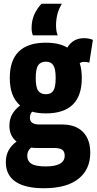

<svg xmlns="http://www.w3.org/2000/svg" viewBox="-20 -781 514 1021"><path d="M224 -178Q183 -178 151 -187Q139 -174 139 -155Q139 -119 189 -119H310Q382 -119 421 -79.5Q460 -40 460 31Q460 120 397 170Q334 220 213 220Q114 220 62.5 185Q11 150 11 82Q11 45 26 18Q41 -9 68 -28Q30 -59 30 -112Q30 -148 45.5 -174.5Q61 -201 87 -220Q32 -267 32 -366Q32 -554 224 -554Q294 -554 338 -528Q368 -578 427 -578Q453 -578 474 -569L455 -448Q441 -452 427 -452Q414 -452 404 -445Q415 -411 415 -366Q415 -178 224 -178ZM224 -280Q251 -280 263.5 -298.5Q276 -317 276 -366Q276 -415 263.5 -434Q251 -453 224 -453Q196 -453 183 -434Q170 -415 170 -366Q170 -317 183 -298.5Q196 -280 224 -280ZM125 47Q125 76 147.5 90Q170 104 223 104Q324 104 324 47Q324 26 312 16Q300 6 267 6H182Q162 6 145 4Q125 21 125 47ZM287 -593H155Q148 -609 148 -632Q148 -671 162 -703Q176 -735 201 -761H309Q291 -731 284.5 -702.5Q278 -674 278 -646Q278 -613 287 -593Z"/></svg>

Font: Georama SemiCondensed
Style: Bold
Weight: 700
Width: 4
Designer: Jean-Baptiste Levee
Foundry: Production Type
Version: Version 1.000